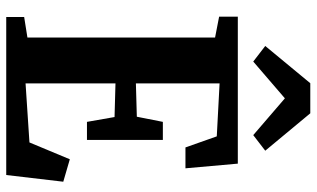

<svg xmlns="http://www.w3.org/2000/svg" viewBox="-220 -796 1016 616"><g transform="rotate(90 288.0 -488.0)"><path d="M100.5 -68V-670L33.5 -683V-743H505L520 -575H453L417.5 -675.5L247.5 -684.5V-416L354.5 -419L371 -502.5H429V-259H371L355.5 -347.5L247.5 -350.5V-62L437 -74.5L491 -204L563 -183L541.5 0H34.5V-57.5ZM177.5 -792.5 127.5 -831 247 -975.5H343.5L463.5 -831L413.5 -792.5L295.5 -894Z"/></g></svg>

Font: Merriweather 24pt SemiCondensed
Style: Bold
Weight: 700
Width: 4
Designer: Eben Sorkin
Foundry: Eben Sorkin
Version: Version 2.100